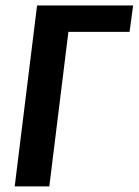

<svg xmlns="http://www.w3.org/2000/svg" viewBox="-20 -668 497 688"><path d="M457 -648.4 444.3 -553.7H225.1L156.7 0H32.7L112.8 -648.4Z"/></svg>

Font: Carlito
Style: Bold Italic
Weight: 700
Italic angle: -7°
Designer: Lukasz Dziedzic
Foundry: tyPoland Lukasz Dziedzic
Version: Version 1.104